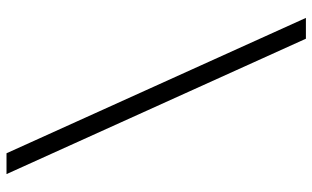

<svg xmlns="http://www.w3.org/2000/svg" viewBox="-205 -635 960 590"><g transform="rotate(-90 275.0 -340.0)"><path d="M451 120H515L99 -800H35Z"/></g></svg>

Font: Sawarabi Mincho
Style: Regular
Weight: 400
Version: Version 1.082; ttfautohint (v1.8.4.7-5d5b)